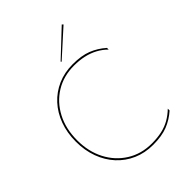

<svg xmlns="http://www.w3.org/2000/svg" viewBox="-261 -1066 1206 1206"><g transform="rotate(-45 342.5 -462.5)"><path d="M62 -350Q62 -452 103 -530Q144 -608 215.5 -652Q287 -696 380 -696Q427 -696 467.5 -687Q508 -678 542.5 -659.5Q577 -641 605 -613V-628Q561 -667 509 -687.5Q457 -708 380 -708Q307 -708 246.5 -681.5Q186 -655 142 -607Q98 -559 74 -493.5Q50 -428 50 -350Q50 -272 74 -206.5Q98 -141 142 -93Q186 -45 246.5 -18.5Q307 8 380 8Q457 8 509 -12.5Q561 -33 605 -72V-88Q576 -60 543 -41Q510 -22 470 -13Q430 -4 380 -4Q287 -4 215 -49Q143 -94 102.5 -172Q62 -250 62 -350ZM516 -925 508 -933 338 -773 342 -768Z"/></g></svg>

Font: Jost Thin
Style: Regular
Weight: 250
Version: Version 3.710